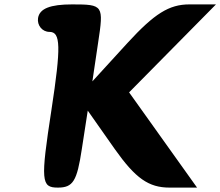

<svg xmlns="http://www.w3.org/2000/svg" viewBox="-20 -903 1002 873"><path d="M153 -821C148 -788 172 -758 205 -758C256 -758 258 -692 214 -404C164 -79 167 -50 243 -50C312 -50 330 -79 352 -225L379 -400L502 -225C596 -92 656 -50 751 -50H876C773 -194 670 -339 567 -483C698 -616 831 -750 962 -883H841C749 -883 682 -841 560 -708L400 -533L426 -708C452 -879 450 -883 308 -883C208 -883 160 -864 153 -821Z"/></svg>

Font: Hussar Skorodowane
Style: Ky
Weight: 700
Foundry: Cannot Into Space Fonts
Version: Version 0.892